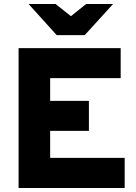

<svg xmlns="http://www.w3.org/2000/svg" viewBox="-20 -941 681 961"><path d="M73 0V-700H584V-550H231V-436H425V-286H231V-151H604V0ZM264 -765 123 -921H258L335 -860L411 -921H546L404 -765Z"/></svg>

Font: Overpass Black
Style: Regular
Weight: 900
Designer: Delve Withrington, Dave Bailey, Thomas Jockin
Foundry: Delve Fonts LLC
Version: Version 4.000; ttfautohint (v1.8.3)